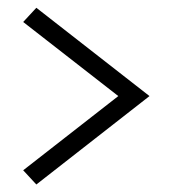

<svg xmlns="http://www.w3.org/2000/svg" viewBox="-20 -572 446 496"><path d="M73.9 -95.4 366.2 -323.8 73.9 -551.9 39.9 -515.2 285.6 -323.8 39.9 -132.1Z"/></svg>

Font: Estedad VF
Style: Regular
Weight: 100
Designer: Amin Abedi
Version: Version 7.3